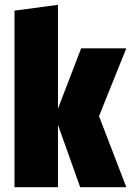

<svg xmlns="http://www.w3.org/2000/svg" viewBox="-20 -775 551 795"><path d="M220 -325 316 -575H503L390 -294L503 0H312L220 -258V0H40V-731L220 -755Z"/></svg>

Font: Protest Strike
Style: Regular
Weight: 400
Designer: Octavio Pardo
Foundry: Ashler Design
Version: Version 2.005; ttfautohint (v1.8.4.7-5d5b)